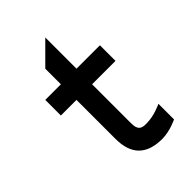

<svg xmlns="http://www.w3.org/2000/svg" viewBox="-210 -785 870 870"><g transform="rotate(-45 225.0 -350.0)"><path d="M300 0C350 0 400 -25 400 -25V-125C400 -125 350 -100 300 -100C275 -100 250 -100 250 -150V-400H400V-500H250V-700L150 -600V-500H50V-400H150V-150C150 -50 200 0 300 0Z"/></g></svg>

Font: LS-VG5000
Style: Regular
Weight: 400
Designer: Justin Bihan, 2021
Foundry: Justin Bihan, 2021
Version: Version 1.000;Glyphs 3.1.2 (3151)